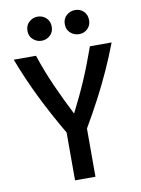

<svg xmlns="http://www.w3.org/2000/svg" viewBox="-97 -963 754 1028"><g transform="rotate(-10 280.0 -449.0)"><path d="M226 0V-260Q161 -371 109 -476.5Q57 -582 15 -693H136Q165 -605 203 -520Q241 -435 283 -353Q303 -392 323 -434Q343 -476 362 -520Q381 -564 397.5 -608Q414 -652 429 -693H547Q519 -619 487 -548.5Q455 -478 418 -407.5Q381 -337 337 -262V0ZM384 -767Q357 -767 337 -785Q317 -803 317 -832Q317 -862 337 -880Q357 -898 384 -898Q411 -898 430 -880Q449 -862 449 -832Q449 -803 430 -785Q411 -767 384 -767ZM180 -767Q154 -767 134 -785Q114 -803 114 -832Q114 -862 134 -880Q154 -898 180 -898Q207 -898 226.5 -880Q246 -862 246 -832Q246 -803 226.5 -785Q207 -767 180 -767Z"/></g></svg>

Font: Ubuntu Sans Mono Medium
Style: Regular
Weight: 500
Monospace: yes
Designer: Dalton Maag Ltd
Foundry: Dalton Maag Ltd
Version: Version 1.006